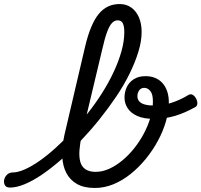

<svg xmlns="http://www.w3.org/2000/svg" viewBox="-199 -914 1000 953"><path d="M-149 17Q-168 17 -174.5 5.5Q-181 -6 -178.5 -20.5Q-176 -35 -164.5 -46.5Q-153 -58 -136 -58Q-111 -58 -77.5 -72.5Q-44 -87 -5 -114Q34 -141 75 -178Q116 -215 157.5 -259.5Q199 -304 237.5 -353Q276 -402 308.5 -453.5Q341 -505 365.5 -557.5Q390 -610 404 -660Q418 -710 418 -755Q418 -769 431 -776Q444 -783 461 -783Q478 -783 491 -776Q504 -769 504 -755Q504 -710 488 -657.5Q472 -605 444 -548Q416 -491 377.5 -434Q339 -377 294.5 -321.5Q250 -266 202 -215.5Q154 -165 105.5 -122.5Q57 -80 11 -48.5Q-35 -17 -76 0Q-117 17 -149 17ZM272 19Q218 19 183.5 -0.5Q149 -20 130.5 -55Q112 -90 110 -138.5Q108 -187 121 -245L224 -685Q250 -794 290.5 -844Q331 -894 395 -894Q428 -894 452.5 -876.5Q477 -859 490.5 -828Q504 -797 504 -755Q504 -736 491 -727Q478 -718 461 -718Q444 -718 431 -727Q418 -736 418 -755Q418 -773 415 -786Q412 -799 405 -806Q398 -813 384 -813Q370 -813 357.5 -800.5Q345 -788 333 -756.5Q321 -725 308 -667L207 -243Q198 -203 195.5 -169Q193 -135 199.5 -111Q206 -87 225 -74Q244 -61 276 -61Q309 -61 342.5 -76Q376 -91 408 -117.5Q440 -144 467.5 -178.5Q495 -213 515.5 -252Q536 -291 548 -331.5Q560 -372 560 -410Q560 -447 547 -462.5Q534 -478 517 -478Q501 -478 492 -465.5Q483 -453 483 -436Q483 -421 492.5 -410.5Q502 -400 521 -395Q540 -390 569 -390Q610 -390 653 -404Q696 -418 737 -443Q748 -449 758 -443Q768 -437 774.5 -424.5Q781 -412 780.5 -400Q780 -388 771 -383Q722 -355 672 -339.5Q622 -324 564 -324Q514 -324 482 -338.5Q450 -353 434.5 -377Q419 -401 419 -430Q419 -457 430 -481Q441 -505 464.5 -520.5Q488 -536 523 -536Q550 -536 571.5 -527Q593 -518 608 -501Q623 -484 631 -460Q639 -436 639 -407Q639 -362 625 -313Q611 -264 585.5 -216.5Q560 -169 525.5 -126.5Q491 -84 450 -51Q409 -18 364 0.5Q319 19 272 19Z"/></svg>

Font: Playwrite AT
Style: Italic
Weight: 400
Italic angle: -13.0072°
Designer: Veronika Burian, José Scaglione
Foundry: TypeTogether
Version: Version 1.002